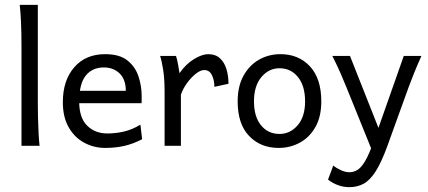

<svg xmlns="http://www.w3.org/2000/svg" viewBox="-20 -606 1779 798"><path d="M69.3 0V-413.6Q69.3 -522.5 62 -585.9H137.2V-173.8Q137.2 -150.4 137.9 -116.9Q138.7 -83.5 140.4 -51.8Q142.1 -20 144.5 0Z M417 8.8Q370.6 8.8 330.3 -12.7Q290 -34.2 265.6 -76.7Q241.2 -119.1 241.2 -181.2Q241.2 -272 288.6 -326.4Q335.9 -380.9 417 -380.9Q477.5 -380.9 510.3 -354.2Q543 -327.6 555.9 -287.6Q568.8 -247.6 568.8 -206.1Q568.8 -201.2 568.8 -191.9Q568.8 -182.6 568.4 -177.2H295.9V-228.5H502.9Q502.9 -275.9 477.1 -300.8Q451.2 -325.7 411.6 -325.7Q363.3 -325.7 336.2 -291.5Q309.1 -257.3 309.1 -184.6Q309.1 -116.7 342 -84Q375 -51.3 426.3 -51.3Q461.4 -51.3 495.6 -59.3Q529.8 -67.4 563.5 -87.9L570.8 -27.3Q531.7 -7.3 495.4 0.7Q459 8.8 417 8.8Z M664.1 0V-225.1Q664.1 -278.8 658 -316.7Q651.9 -354.5 645.5 -373.5H711.4Q715.8 -361.8 720 -338.4Q724.1 -314.9 726.1 -301.8Q752.9 -340.3 786.6 -360.6Q820.3 -380.9 845.2 -380.9Q876 -380.9 894.5 -363.5Q913.1 -346.2 921.4 -318.1Q929.7 -290 929.7 -257.8L871.1 -245.1Q871.1 -272.5 860.8 -293.7Q850.6 -314.9 828.6 -314.9Q813.5 -314.9 793.9 -299.6Q774.4 -284.2 757.3 -260.7Q740.2 -237.3 731.9 -212.4V0Z M1138.2 8.8Q1063 8.8 1015.4 -40.8Q967.8 -90.3 967.8 -184.6Q967.8 -247.6 992.2 -291.5Q1016.6 -335.4 1056.9 -358.2Q1097.2 -380.9 1145.5 -380.9Q1221.2 -380.9 1268.3 -330.1Q1315.4 -279.3 1315.4 -184.6Q1315.4 -121.6 1291.3 -78.6Q1267.1 -35.6 1226.8 -13.4Q1186.5 8.8 1138.2 8.8ZM1141.6 -49.3Q1186 -49.3 1217 -85.2Q1248 -121.1 1248 -184.6Q1248 -249 1218.5 -285.6Q1189 -322.3 1141.6 -322.3Q1097.2 -322.3 1066.4 -285.6Q1035.6 -249 1035.6 -184.6Q1035.6 -121.1 1064.9 -85.2Q1094.2 -49.3 1141.6 -49.3Z M1432.6 171.9Q1384.3 171.9 1343.3 140.6L1365.2 82Q1376.5 91.8 1395.5 100.8Q1414.6 109.9 1432.6 109.9Q1449.2 109.9 1465.1 100.6Q1481 91.3 1497.6 63.5Q1514.2 35.6 1533.7 -20L1658.2 -373.5H1731.4Q1712.4 -330.6 1700 -299.8Q1687.5 -269 1678.2 -243.2L1590.3 0Q1564.9 69.8 1540.8 107.2Q1516.6 144.5 1490.2 158.2Q1463.9 171.9 1432.6 171.9ZM1542.5 60.1 1419.9 -243.2Q1409.7 -268.6 1396.2 -299.6Q1382.8 -330.6 1361.3 -373.5H1434.6L1573.7 -22Z"/></svg>

Font: Harmattan
Style: Regular
Weight: 400
Designer: George W. Nuss III and SIL International
Foundry: SIL International
Version: Version 4.000